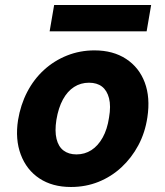

<svg xmlns="http://www.w3.org/2000/svg" viewBox="-20 -734 660 766"><path d="M263 12Q189 12 137.5 -22Q86 -56 63 -117Q40 -178 52 -255Q62 -316 88.5 -367Q115 -418 155.5 -455Q196 -492 247.5 -512.5Q299 -533 357 -533Q431 -533 483 -499Q535 -465 557.5 -405Q580 -345 568 -266Q559 -205 532 -154.5Q505 -104 464.5 -66.5Q424 -29 373 -8.5Q322 12 263 12ZM285 -118Q318 -118 344.5 -135Q371 -152 389.5 -185Q408 -218 415 -265Q423 -311 415 -342Q407 -373 387 -388.5Q367 -404 335 -404Q302 -404 275.5 -387Q249 -370 231 -337Q213 -304 205 -256Q198 -211 205.5 -180Q213 -149 233.5 -133.5Q254 -118 285 -118ZM178 -609 196 -714H583L565 -609Z"/></svg>

Font: DM Sans 10pt Black
Style: Italic
Weight: 900
Italic angle: -10°
Version: Version 4.004;gftools[0.9.30]